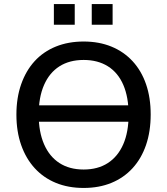

<svg xmlns="http://www.w3.org/2000/svg" viewBox="-20 -919 825 948"><path d="M123 -318V-399H666V-318ZM393 9Q317 9 256 -16Q195 -41 151.5 -88.5Q108 -136 84.5 -203Q61 -270 61 -353Q61 -436 84.5 -503Q108 -570 151 -617Q194 -664 255.5 -689Q317 -714 393 -714Q469 -714 530 -689Q591 -664 634.5 -617Q678 -570 701 -503.5Q724 -437 724 -354Q724 -270 701 -203Q678 -136 634.5 -88.5Q591 -41 530 -16Q469 9 393 9ZM393 -82Q463 -82 512.5 -114Q562 -146 588.5 -206.5Q615 -267 615 -353Q615 -439 589 -499.5Q563 -560 513 -591.5Q463 -623 393 -623Q323 -623 273.5 -591.5Q224 -560 197.5 -499.5Q171 -439 171 -353Q171 -268 197.5 -207Q224 -146 273.5 -114Q323 -82 393 -82ZM433 -797V-899H536V-797ZM246 -797V-899H349V-797Z"/></svg>

Font: Nunito Sans 11pt SemiBold
Style: Regular
Weight: 600
Version: Version 3.101;gftools[0.9.27]